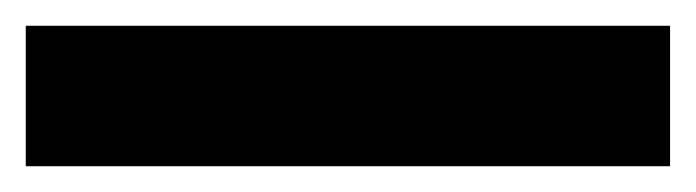

<svg xmlns="http://www.w3.org/2000/svg" viewBox="-20 141 540 149"><path d="M0 161H500V270H0Z"/></svg>

Font: Martel Sans ExtraBold
Style: Regular
Weight: 800
Designer: Dan Reynolds and Mathieu Réguer
Foundry: Dan Reynolds and Mathieu Réguer
Version: Version 1.002; ttfautohint (v1.1) -l 5 -r 5 -G 72 -x 0 -D la